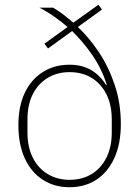

<svg xmlns="http://www.w3.org/2000/svg" viewBox="-20 -772 587 804"><path d="M392 -752 407 -732 306 -659Q353 -615 394 -553.5Q435 -492 460.5 -416Q486 -340 486 -253Q486 -169 458.5 -109.5Q431 -50 383 -19Q335 12 271 12Q208 12 159.5 -19Q111 -50 84 -108.5Q57 -167 57 -248Q57 -327 84 -383.5Q111 -440 159.5 -470.5Q208 -501 271 -501Q323 -501 361 -479Q399 -457 424 -416L427 -418Q405 -486 366.5 -541.5Q328 -597 282 -642L181 -569L166 -589L263 -659Q240 -679 209 -701Q178 -723 145 -740H202Q223 -728 243.5 -712.5Q264 -697 287 -677ZM271 -19Q324 -19 363.5 -43Q403 -67 425.5 -111.5Q448 -156 448 -217V-272Q448 -333 425.5 -377.5Q403 -422 363.5 -446Q324 -470 271 -470Q220 -470 180 -446Q140 -422 117.5 -378Q95 -334 95 -272V-217Q95 -156 117.5 -111.5Q140 -67 180 -43Q220 -19 271 -19Z"/></svg>

Font: IBM Plex Sans ExtraLight
Style: Regular
Weight: 250
Designer: Mike Abbink, Paul van der Laan, Pieter van Rosmalen
Foundry: Bold Monday
Version: Version 3.201